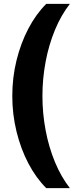

<svg xmlns="http://www.w3.org/2000/svg" viewBox="-20 -860 425 1000"><path d="M221 120Q167 66 127.5 -9.5Q88 -85 66 -175Q44 -265 44 -360Q44 -456 66 -545.5Q88 -635 127.5 -710.5Q167 -786 221 -840H344Q298 -781 266 -703.5Q234 -626 217.5 -538Q201 -450 201 -360Q201 -270 217.5 -182Q234 -94 266 -16.5Q298 61 344 120Z"/></svg>

Font: Murecho Thin Black
Style: Regular
Weight: 900
Version: Version 1.010